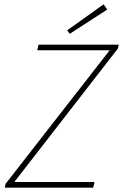

<svg xmlns="http://www.w3.org/2000/svg" viewBox="-20 -866 568 886"><path d="M2 0 6 -18 486 -634H152L158 -660H528L524 -642L46 -26H416L410 0ZM302 -710 290 -726 458 -846 475 -822Z"/></svg>

Font: Source Sans Variable
Style: Italic
Weight: 200
Italic angle: -11°
Designer: Paul D. Hunt
Foundry: Adobe Systems Incorporated
Version: Version 3.006;hotconv 1.0.111;makeotfexe 2.5.65597